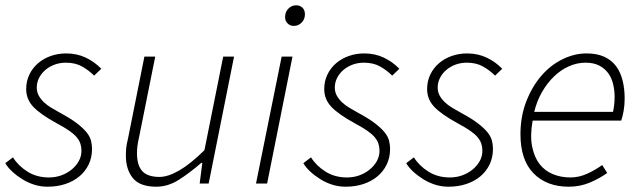

<svg xmlns="http://www.w3.org/2000/svg" viewBox="-21 -694 2417 726"><path d="M159 12Q133 12 109 4.5Q85 -3 64 -16Q43 -29 26 -44.5Q9 -60 -1 -77L28 -99Q48 -67 83 -45Q118 -23 164 -23Q189 -23 211 -31Q233 -39 250 -53Q267 -67 277 -85Q287 -103 287 -124Q287 -138 283 -150.5Q279 -163 269 -175Q259 -187 241 -199.5Q223 -212 195 -227Q131 -262 104.5 -290.5Q78 -319 78 -357Q78 -387 90 -412Q102 -437 123 -455Q144 -473 171.5 -482.5Q199 -492 229 -492Q270 -492 303.5 -476Q337 -460 362 -434L335 -408Q315 -428 289.5 -442.5Q264 -457 228 -457Q205 -457 185 -449.5Q165 -442 150 -429Q135 -416 126.5 -399Q118 -382 118 -363Q118 -346 125.5 -332.5Q133 -319 145 -307.5Q157 -296 173 -286.5Q189 -277 207 -267Q246 -246 269.5 -228Q293 -210 306 -194Q319 -178 323 -162.5Q327 -147 327 -131Q327 -98 314 -71.5Q301 -45 278.5 -26.5Q256 -8 225.5 2Q195 12 159 12Z M864 -480 768 0H734L744 -78H740Q696 -40 655 -14Q614 12 570 12Q508 12 481.5 -20.5Q455 -53 455 -105Q455 -123 456.5 -136.5Q458 -150 463 -170L525 -480H566L505 -176Q500 -154 498.5 -141Q497 -128 497 -114Q497 -69 517 -47Q537 -25 582 -25Q614 -25 656 -49Q698 -73 752 -126L823 -480Z M947 0 1044 -480H1085L989 0ZM1090 -596Q1076 -596 1066.5 -605.5Q1057 -615 1057 -629Q1057 -649 1069.5 -661.5Q1082 -674 1099 -674Q1113 -674 1122.5 -665Q1132 -656 1132 -640Q1132 -621 1119.5 -608.5Q1107 -596 1090 -596Z M1286 12Q1260 12 1236 4.5Q1212 -3 1191 -16Q1170 -29 1153 -44.5Q1136 -60 1126 -77L1155 -99Q1175 -67 1210 -45Q1245 -23 1291 -23Q1316 -23 1338 -31Q1360 -39 1377 -53Q1394 -67 1404 -85Q1414 -103 1414 -124Q1414 -138 1410 -150.5Q1406 -163 1396 -175Q1386 -187 1368 -199.5Q1350 -212 1322 -227Q1258 -262 1231.5 -290.5Q1205 -319 1205 -357Q1205 -387 1217 -412Q1229 -437 1250 -455Q1271 -473 1298.5 -482.5Q1326 -492 1356 -492Q1397 -492 1430.5 -476Q1464 -460 1489 -434L1462 -408Q1442 -428 1416.5 -442.5Q1391 -457 1355 -457Q1332 -457 1312 -449.5Q1292 -442 1277 -429Q1262 -416 1253.5 -399Q1245 -382 1245 -363Q1245 -346 1252.5 -332.5Q1260 -319 1272 -307.5Q1284 -296 1300 -286.5Q1316 -277 1334 -267Q1373 -246 1396.5 -228Q1420 -210 1433 -194Q1446 -178 1450 -162.5Q1454 -147 1454 -131Q1454 -98 1441 -71.5Q1428 -45 1405.5 -26.5Q1383 -8 1352.5 2Q1322 12 1286 12Z M1675 12Q1649 12 1625 4.5Q1601 -3 1580 -16Q1559 -29 1542 -44.5Q1525 -60 1515 -77L1544 -99Q1564 -67 1599 -45Q1634 -23 1680 -23Q1705 -23 1727 -31Q1749 -39 1766 -53Q1783 -67 1793 -85Q1803 -103 1803 -124Q1803 -138 1799 -150.5Q1795 -163 1785 -175Q1775 -187 1757 -199.5Q1739 -212 1711 -227Q1647 -262 1620.5 -290.5Q1594 -319 1594 -357Q1594 -387 1606 -412Q1618 -437 1639 -455Q1660 -473 1687.5 -482.5Q1715 -492 1745 -492Q1786 -492 1819.5 -476Q1853 -460 1878 -434L1851 -408Q1831 -428 1805.5 -442.5Q1780 -457 1744 -457Q1721 -457 1701 -449.5Q1681 -442 1666 -429Q1651 -416 1642.5 -399Q1634 -382 1634 -363Q1634 -346 1641.5 -332.5Q1649 -319 1661 -307.5Q1673 -296 1689 -286.5Q1705 -277 1723 -267Q1762 -246 1785.5 -228Q1809 -210 1822 -194Q1835 -178 1839 -162.5Q1843 -147 1843 -131Q1843 -98 1830 -71.5Q1817 -45 1794.5 -26.5Q1772 -8 1741.5 2Q1711 12 1675 12Z M1947 -186Q1947 -254 1969 -310.5Q1991 -367 2026 -407.5Q2061 -448 2106 -470Q2151 -492 2197 -492Q2236 -492 2263.5 -479.5Q2291 -467 2308 -444.5Q2325 -422 2333 -390.5Q2341 -359 2341 -322Q2341 -296 2337 -274Q2333 -252 2328 -238H1993Q1983 -181 1991 -140.5Q1999 -100 2019 -74Q2039 -48 2069.5 -35.5Q2100 -23 2136 -23Q2168 -23 2199 -37Q2230 -51 2256 -70L2275 -40Q2246 -19 2209 -3.5Q2172 12 2130 12Q2046 12 1996.5 -38.5Q1947 -89 1947 -186ZM1999 -271H2297Q2303 -299 2303 -328Q2303 -352 2297.5 -375.5Q2292 -399 2279 -417Q2266 -435 2245 -446Q2224 -457 2193 -457Q2161 -457 2130.5 -443.5Q2100 -430 2074 -405Q2048 -380 2028.5 -346Q2009 -312 1999 -271Z"/></svg>

Font: TypoPRO Source Sans Pro
Style: Italic
Weight: 300
Italic angle: -11°
Designer: Paul D. Hunt
Foundry: Adobe Systems Incorporated
Version: Version 1.075;PS 2.000;hotconv 1.0.86;makeotf.lib2.5.63406